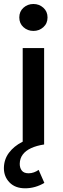

<svg xmlns="http://www.w3.org/2000/svg" viewBox="-40 -742 323 986"><path d="M76.6 0V-495H186.6V0ZM131.6 -583.2Q101.9 -583.2 80.5 -602.4Q59.1 -621.6 59.1 -652.4Q59.1 -683.1 80.5 -702.3Q101.9 -721.5 131.6 -721.5Q161.2 -721.5 182.6 -702.3Q204.1 -683.1 204.1 -652.4Q204.1 -621.6 182.6 -602.4Q161.2 -583.2 131.6 -583.2ZM89.4 225Q38 225 8.8 194.8Q-20.3 164.7 -20 120.8Q-19.4 76.6 5.9 42.7Q31.2 8.9 74.1 -13.2Q116.9 -35.3 170.2 -43L186.2 0Q147.5 5.9 119.7 18.8Q91.9 31.6 77 51.5Q62 71.3 61.4 98.8Q61.1 119.7 71.8 133.8Q82.6 147.9 106.8 147.9Q120.9 147.9 134.2 143.1Q147.6 138.3 158.4 130.4L187.8 197.2Q165.9 210.4 140.7 217.7Q115.4 225 89.4 225Z"/></svg>

Font: Geologica Thin
Style: Regular
Weight: 100
Version: Version 1.010;gftools[0.9.28]